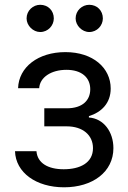

<svg xmlns="http://www.w3.org/2000/svg" viewBox="-20 -770 534 801"><path d="M132.1 -139.2H42.6C45.5 -49.7 131 11.4 247.2 11.4C366.5 11.4 453.1 -52.6 453.1 -152C453.1 -220.2 412.3 -275.6 350.9 -279.8V-285.5C402.7 -301.5 441.8 -339.1 441.8 -400.6C441.8 -486.9 367.9 -552.6 252.8 -552.6C139.2 -552.6 58.2 -490.1 55.4 -402H143.5C146 -447.1 193.2 -478.7 257.1 -478.7C320.7 -478.7 356.5 -446.4 356.5 -397.7C356.5 -352.3 325.3 -318.2 258.5 -318.2H164.8V-242.9H258.5C325.3 -242.9 367.9 -206.3 367.9 -152C367.9 -89.8 312.9 -63.9 245.7 -63.9C180 -63.9 136 -89.8 132.1 -139.2ZM90.9 -693.2C90.9 -663.4 117.9 -636.4 147.7 -636.4C180.4 -636.4 204.5 -663.4 204.5 -693.2C204.5 -725.9 180.4 -750 147.7 -750C117.9 -750 90.9 -725.9 90.9 -693.2ZM295.5 -693.2C295.5 -663.4 322.4 -636.4 352.3 -636.4C384.9 -636.4 409.1 -663.4 409.1 -693.2C409.1 -725.9 384.9 -750 352.3 -750C322.4 -750 295.5 -725.9 295.5 -693.2Z"/></svg>

Font: Magic Ui Pro
Style: Regular
Weight: 400
Designer: Stefan Endress, Andreas Faust
Version: Version 1.000;FEAKit 1.0